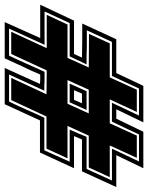

<svg xmlns="http://www.w3.org/2000/svg" viewBox="70 -684 614 795"><g transform="rotate(90 376.5 -287.0)"><path d="M71 0 137 -147H-1L65 -287H203L218 -320L145 -321H77L142 -462H282Q294 -488 309 -519.5Q324 -551 335 -574H486L432 -462H471L525 -574H676L622 -462H754L689 -320H557L543 -287H676L611 -146H478L411 0H261L327 -146L310 -147H288Q281 -130 272.5 -111Q264 -92 254 -72Q235 -32 221 0ZM98 -18H210Q218 -36 227 -54.5Q236 -73 244 -92Q252 -111 260.5 -129Q269 -147 277 -165H316Q326 -164 335.5 -164Q345 -164 355 -164L288 -18H400Q408 -35 417 -53.5Q426 -72 434 -91Q442 -110 450.5 -128.5Q459 -147 467 -164H602L649 -269H516L532 -305Q535 -313 538.5 -321Q542 -329 546 -339H679L727 -444H595L648 -556H536L510 -500Q503 -485 496 -471Q489 -457 483 -444H405L458 -556H346L294 -444H153L105 -340H174Q193 -339 211 -339Q229 -339 246 -339L213 -269H75L27 -165H165ZM111 -27 179 -174H41L81 -260H219L259 -348L120 -349L159 -435H300L351 -547H443L391 -435H490L541 -547H633L582 -435H713L673 -348H541L501 -260H635L595 -173H462L394 -27H302L370 -173L271 -174L203 -27ZM311 -260H409L449 -348H351ZM326 -269 357 -339H435L403 -269ZM353 -287H393L407 -320H367Z"/></g></svg>

Font: Alumni Sans Collegiate One SC
Style: Italic
Weight: 400
Italic angle: -8°
Designer: Robert E. Leuschke
Foundry: Robert E. Leuschke
Version: Version 1.100